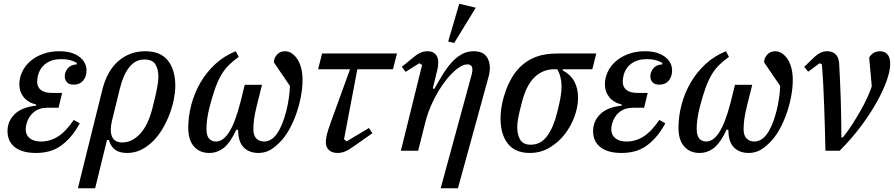

<svg xmlns="http://www.w3.org/2000/svg" viewBox="-20 -803 4763 1023"><path d="M234 -229Q189 -229 160.5 -206Q132 -183 121 -143Q117 -128 117 -113Q117 -84 138.5 -66.5Q160 -49 198 -49Q246 -49 288 -75Q330 -101 373 -164L405 -146Q381 -102 354.5 -72Q328 -42 299.5 -23Q271 -4 239 4Q207 12 171 12Q99 12 59.5 -18.5Q20 -49 20 -105Q20 -157 58 -194.5Q96 -232 172 -240L173 -246Q130 -256 106.5 -285Q83 -314 83 -353Q83 -388 98 -420Q113 -452 141 -476.5Q169 -501 208.5 -515.5Q248 -530 296 -530Q363 -530 402 -501Q441 -472 441 -427Q441 -395 423 -373.5Q405 -352 373 -352Q348 -352 336.5 -365Q325 -378 325 -397Q325 -418 340.5 -438Q356 -458 389 -460V-468Q372 -478 352.5 -483Q333 -488 307 -488Q257 -488 224.5 -464.5Q192 -441 182 -399Q178 -383 178 -368Q178 -339 198 -323.5Q218 -308 256 -308H311L292 -229Z M525 -324Q550 -425 610.5 -477.5Q671 -530 754 -530Q835 -530 874.5 -480.5Q914 -431 914 -346Q914 -314 906.5 -275Q899 -236 884 -196Q869 -156 847 -118.5Q825 -81 796.5 -52Q768 -23 733 -5.5Q698 12 658 12Q617 12 594 -4.5Q571 -21 560 -57H550L487 200H395ZM632 -44Q683 -44 726 -89.5Q769 -135 792 -226Q802 -265 808 -291.5Q814 -318 817.5 -337Q821 -356 822.5 -369Q824 -382 824 -393Q824 -434 808 -460Q792 -486 749 -486Q701 -486 668.5 -444.5Q636 -403 619 -332L576 -157Q564 -106 577 -75Q590 -44 632 -44Z M1376 -351 1348 -239Q1337 -195 1333.5 -166Q1330 -137 1330 -115Q1330 -81 1346 -65Q1362 -49 1387 -49Q1426 -49 1455.5 -90.5Q1485 -132 1505 -210Q1522 -278 1525 -345L1439 -471Q1440 -495 1456.5 -512.5Q1473 -530 1498 -530Q1518 -530 1535 -518.5Q1552 -507 1565 -487Q1578 -467 1585 -439Q1592 -411 1592 -378Q1592 -333 1582.5 -285Q1573 -237 1557 -192.5Q1541 -148 1519 -109.5Q1497 -71 1472 -46Q1437 -11 1411 0.5Q1385 12 1357 12Q1308 12 1278.5 -17.5Q1249 -47 1249 -110L1240 -113Q1206 -41 1171.5 -14.5Q1137 12 1095 12Q1044 12 1013.5 -22.5Q983 -57 983 -121Q983 -183 999.5 -245.5Q1016 -308 1048 -363Q1080 -418 1127 -461.5Q1174 -505 1236 -530L1252 -500Q1221 -478 1198.5 -455.5Q1176 -433 1158.5 -403Q1141 -373 1126.5 -332.5Q1112 -292 1097 -234Q1080 -169 1080 -117Q1080 -80 1094 -64.5Q1108 -49 1131 -49Q1148 -49 1165 -60Q1182 -71 1198.5 -95.5Q1215 -120 1230.5 -160Q1246 -200 1261 -258L1284 -351Z M1696 -518H2095L2074 -434H1884L1813 -61L1827 -50L1946 -121L1964 -93L1863 -22Q1836 -3 1817.5 4.5Q1799 12 1779 12Q1750 12 1733 -3Q1716 -18 1716 -46Q1716 -62 1721 -84Q1726 -106 1742 -150L1845 -434H1675Z M2229 -457 2214 -466 2141 -420 2121 -447 2176 -492Q2203 -515 2221 -522.5Q2239 -530 2259 -530Q2285 -530 2300 -514.5Q2315 -499 2315 -472Q2315 -461 2313.5 -448.5Q2312 -436 2307 -418L2286 -332L2294 -329Q2315 -367 2337 -403Q2359 -439 2384 -467.5Q2409 -496 2438.5 -513Q2468 -530 2504 -530Q2549 -530 2569.5 -505Q2590 -480 2590 -442Q2590 -416 2581 -386L2420 200H2328L2494 -409Q2497 -422 2497 -432Q2497 -460 2470 -460Q2445 -460 2412.5 -434Q2380 -408 2348 -365Q2316 -322 2288 -265Q2260 -208 2245 -147L2208 0H2116ZM2427 -783 2515 -762 2400 -574 2368 -582Z M2979 -434 2978 -428Q3060 -385 3060 -282Q3060 -234 3041 -182Q3022 -130 2988.5 -87Q2955 -44 2907.5 -16Q2860 12 2803 12Q2725 12 2686 -37.5Q2647 -87 2647 -171Q2647 -207 2654.5 -246Q2662 -285 2675.5 -321.5Q2689 -358 2707.5 -389.5Q2726 -421 2749 -444Q2786 -481 2834 -499.5Q2882 -518 2953 -518H3157L3136 -434ZM2808 -32Q2862 -32 2895.5 -78.5Q2929 -125 2948 -201Q2961 -252 2966.5 -284Q2972 -316 2972 -345Q2972 -368 2966 -392Q2960 -416 2949 -434H2933Q2872 -434 2828 -391.5Q2784 -349 2761 -259Q2747 -206 2741.5 -177Q2736 -148 2736 -125Q2736 -84 2752 -58Q2768 -32 2808 -32Z M3354 -229Q3309 -229 3280.5 -206Q3252 -183 3241 -143Q3237 -128 3237 -113Q3237 -84 3258.5 -66.5Q3280 -49 3318 -49Q3366 -49 3408 -75Q3450 -101 3493 -164L3525 -146Q3501 -102 3474.5 -72Q3448 -42 3419.5 -23Q3391 -4 3359 4Q3327 12 3291 12Q3219 12 3179.5 -18.5Q3140 -49 3140 -105Q3140 -157 3178 -194.5Q3216 -232 3292 -240L3293 -246Q3250 -256 3226.5 -285Q3203 -314 3203 -353Q3203 -388 3218 -420Q3233 -452 3261 -476.5Q3289 -501 3328.5 -515.5Q3368 -530 3416 -530Q3483 -530 3522 -501Q3561 -472 3561 -427Q3561 -395 3543 -373.5Q3525 -352 3493 -352Q3468 -352 3456.5 -365Q3445 -378 3445 -397Q3445 -418 3460.5 -438Q3476 -458 3509 -460V-468Q3492 -478 3472.5 -483Q3453 -488 3427 -488Q3377 -488 3344.5 -464.5Q3312 -441 3302 -399Q3298 -383 3298 -368Q3298 -339 3318 -323.5Q3338 -308 3376 -308H3431L3412 -229Z M3988 -351 3960 -239Q3949 -195 3945.5 -166Q3942 -137 3942 -115Q3942 -81 3958 -65Q3974 -49 3999 -49Q4038 -49 4067.5 -90.5Q4097 -132 4117 -210Q4134 -278 4137 -345L4051 -471Q4052 -495 4068.5 -512.5Q4085 -530 4110 -530Q4130 -530 4147 -518.5Q4164 -507 4177 -487Q4190 -467 4197 -439Q4204 -411 4204 -378Q4204 -333 4194.5 -285Q4185 -237 4169 -192.5Q4153 -148 4131 -109.5Q4109 -71 4084 -46Q4049 -11 4023 0.5Q3997 12 3969 12Q3920 12 3890.5 -17.5Q3861 -47 3861 -110L3852 -113Q3818 -41 3783.5 -14.5Q3749 12 3707 12Q3656 12 3625.5 -22.5Q3595 -57 3595 -121Q3595 -183 3611.5 -245.5Q3628 -308 3660 -363Q3692 -418 3739 -461.5Q3786 -505 3848 -530L3864 -500Q3833 -478 3810.5 -455.5Q3788 -433 3770.5 -403Q3753 -373 3738.5 -332.5Q3724 -292 3709 -234Q3692 -169 3692 -117Q3692 -80 3706 -64.5Q3720 -49 3743 -49Q3760 -49 3777 -60Q3794 -71 3810.5 -95.5Q3827 -120 3842.5 -160Q3858 -200 3873 -258L3896 -351Z M4378 0Q4377 -61 4375 -123.5Q4373 -186 4371 -245Q4369 -304 4366 -359Q4363 -414 4359 -460L4347 -466L4286 -421L4265 -447L4315 -495Q4336 -515 4353 -522.5Q4370 -530 4388 -530Q4414 -530 4431 -515Q4448 -500 4451 -467Q4453 -428 4455.5 -379Q4458 -330 4459.5 -277.5Q4461 -225 4462 -171.5Q4463 -118 4463 -71H4471Q4496 -102 4519 -137.5Q4542 -173 4562.5 -208.5Q4583 -244 4599 -278.5Q4615 -313 4625 -343L4611 -497Q4632 -530 4669 -530Q4693 -530 4708 -514Q4723 -498 4723 -461Q4723 -426 4704.5 -373.5Q4686 -321 4651.5 -259Q4617 -197 4567 -130Q4517 -63 4454 0Z"/></svg>

Font: IBM Plex Serif Text
Style: Italic
Weight: 450
Italic angle: -14°
Designer: Mike Abbink, Paul van der Laan, Pieter van Rosmalen
Foundry: Bold Monday
Version: Version 3.001